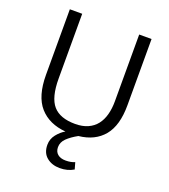

<svg xmlns="http://www.w3.org/2000/svg" viewBox="-150 -737 925 1051"><g transform="rotate(20 313.0 -212.0)"><path d="M75 -630H147V-253Q147 -143 187.5 -96.5Q228 -50 316 -50Q359 -50 390 -64Q421 -78 440.5 -103Q460 -128 469.5 -163Q479 -198 479 -241V-630H551V-244Q551 -126 500.5 -65Q450 -4 356 6Q318 27 295 49.5Q272 72 272 101Q272 127 289 141.5Q306 156 336 156Q367 156 389 146L400 185Q365 206 320 206Q274 206 243.5 181Q213 156 213 109Q213 75 234 48.5Q255 22 281 7Q184 -1 129.5 -62.5Q75 -124 75 -249Z"/></g></svg>

Font: Mukta Mahee Light
Style: Regular
Weight: 300
Designer: Shuchita Grover, Noopur Datye, Girish Dalvi, Yashodeep Gholap
Foundry: Ek Type
Version: Version 2.538;PS 1.000;hotconv 16.6.51;makeotf.lib2.5.65220;